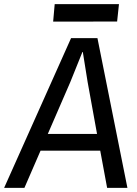

<svg xmlns="http://www.w3.org/2000/svg" viewBox="-45 -912 665 932"><path d="M-25 0 300 -727H428L573.5 0H475L434.5 -218.5L483 -180.5H121L166 -262H467.5L433 -223.5L380.5 -513L357 -659.5H355L296 -513L73.5 0ZM213 -807 220.5 -892H532.5L523.5 -807.5Z"/></svg>

Font: Spline Sans Mono
Style: Italic
Weight: 400
Italic angle: -4°
Monospace: yes
Designer: Eben Sorkin, Mirko Velimirovic
Foundry: Sorkin Type
Version: Version 1.004